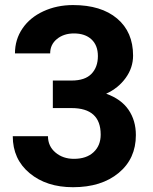

<svg xmlns="http://www.w3.org/2000/svg" viewBox="-20 -741 614 770"><path d="M191.9 -418H267.1Q320.8 -418 346.7 -444.8Q372.6 -471.7 372.6 -516.1Q372.6 -559.1 346.9 -583Q321.3 -606.9 276.4 -606.9Q235.8 -606.9 208.5 -584.7Q181.2 -562.5 181.2 -526.9H40Q40 -582.5 70.1 -626.7Q100.1 -670.9 154.1 -695.8Q208 -720.7 272.9 -720.7Q385.7 -720.7 449.7 -666.7Q513.7 -612.8 513.7 -518.1Q513.7 -469.2 483.9 -428.2Q454.1 -387.2 405.8 -365.2Q465.8 -343.8 495.4 -300.8Q524.9 -257.8 524.9 -199.2Q524.9 -104.5 455.8 -47.4Q386.7 9.8 272.9 9.8Q166.5 9.8 98.9 -46.4Q31.2 -102.5 31.2 -194.8H172.4Q172.4 -154.8 202.4 -129.4Q232.4 -104 276.4 -104Q326.7 -104 355.2 -130.6Q383.8 -157.2 383.8 -201.2Q383.8 -307.6 266.6 -307.6H191.9Z"/></svg>

Font: Roboto-o
Style: o-Bold
Weight: 700
Designer: Google
Version: Version 2.134; 2016; ttfautohint (v1.6)